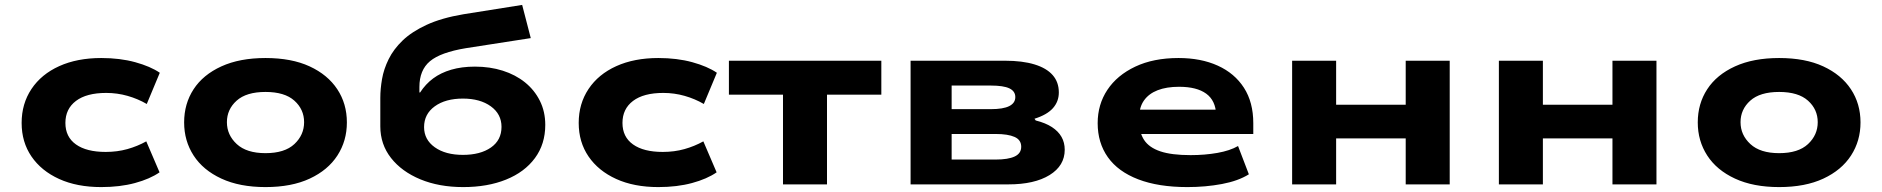

<svg xmlns="http://www.w3.org/2000/svg" viewBox="-20 -750 7656 781"><path d="M392 11Q293 11 220.5 -22Q148 -55 108 -113.5Q68 -172 68 -250Q68 -328 108 -388Q148 -448 221 -481Q294 -514 392 -514Q468 -514 530 -497Q592 -480 630 -454L577 -327Q541 -348 499 -360Q457 -372 412 -372Q332 -372 289 -339.5Q246 -307 246 -250Q246 -193 289 -162.5Q332 -132 410 -132Q457 -132 498 -143.5Q539 -155 575 -175L629 -49Q590 -22 529 -5.5Q468 11 392 11Z M1060 11Q955 11 880.5 -23.5Q806 -58 767.5 -117.5Q729 -177 729 -252Q729 -328 767.5 -387Q806 -446 880.5 -480Q955 -514 1060 -514Q1166 -514 1239.5 -480Q1313 -446 1352 -387Q1391 -328 1391 -252Q1391 -177 1352.5 -117.5Q1314 -58 1240 -23.5Q1166 11 1060 11ZM1060 -127Q1138 -127 1177.5 -164Q1217 -201 1217 -253Q1217 -305 1177.5 -340.5Q1138 -376 1060 -376Q982 -376 942.5 -340.5Q903 -305 903 -253Q903 -201 943 -164Q983 -127 1060 -127Z M1864 11Q1766 11 1690 -20.5Q1614 -52 1570.5 -107.5Q1527 -163 1527 -236V-352Q1527 -388 1534 -428.5Q1541 -469 1561 -509.5Q1581 -550 1618 -585.5Q1655 -621 1715.5 -649Q1776 -677 1865 -692L2104 -730L2139 -595L1875 -554Q1772 -537 1729 -501Q1686 -465 1686 -396V-374H1689Q1711 -408 1742 -431Q1773 -454 1815.5 -466.5Q1858 -479 1912 -479Q1973 -479 2025 -462.5Q2077 -446 2115.5 -415Q2154 -384 2176 -340Q2198 -296 2198 -242Q2198 -164 2156 -107Q2114 -50 2038.5 -19.5Q1963 11 1864 11ZM1863 -120Q1934 -120 1977 -150Q2020 -180 2020 -234Q2020 -286 1976.5 -317.5Q1933 -349 1863 -349Q1792 -349 1748.5 -317.5Q1705 -286 1705 -233Q1705 -182 1748.5 -151Q1792 -120 1863 -120Z M2658 11Q2559 11 2486.5 -22Q2414 -55 2374 -113.5Q2334 -172 2334 -250Q2334 -328 2374 -388Q2414 -448 2487 -481Q2560 -514 2658 -514Q2734 -514 2796 -497Q2858 -480 2896 -454L2843 -327Q2807 -348 2765 -360Q2723 -372 2678 -372Q2598 -372 2555 -339.5Q2512 -307 2512 -250Q2512 -193 2555 -162.5Q2598 -132 2676 -132Q2723 -132 2764 -143.5Q2805 -155 2841 -175L2895 -49Q2856 -22 2795 -5.5Q2734 11 2658 11Z M3165 0V-365H2945V-503H3565V-365H3344V0Z M3684 0V-503H4068Q4139 -503 4188 -488Q4237 -473 4262 -444.5Q4287 -416 4287 -374Q4287 -337 4263 -310Q4239 -283 4188 -267L4193 -260Q4233 -250 4259 -233Q4285 -216 4298 -193Q4311 -170 4311 -141Q4311 -76 4249.5 -38Q4188 0 4082 0ZM3851 -101H4030Q4081 -101 4107.5 -113.5Q4134 -126 4134 -153Q4134 -181 4107 -193Q4080 -205 4030 -205H3851ZM3851 -306H4010Q4061 -306 4085.5 -318.5Q4110 -331 4110 -355Q4110 -379 4086 -390.5Q4062 -402 4010 -402H3851Z M4810 11Q4692 11 4610 -20.5Q4528 -52 4486.5 -110.5Q4445 -169 4445 -249Q4445 -325 4484.5 -384.5Q4524 -444 4598 -479Q4672 -514 4774 -514Q4865 -514 4933.5 -483Q5002 -452 5040 -393Q5078 -334 5078 -249V-205H4586V-304H4947L4927 -283Q4925 -341 4886.5 -369Q4848 -397 4776 -397Q4725 -397 4689 -383Q4653 -369 4633.5 -341.5Q4614 -314 4614 -273V-256Q4614 -211 4634 -180.5Q4654 -150 4699.5 -134.5Q4745 -119 4823 -119Q4881 -119 4932 -128Q4983 -137 5016 -156L5060 -41Q5017 -14 4950.5 -1.5Q4884 11 4810 11Z M5236 0V-503H5415V-324H5698V-503H5877V0H5698V-187H5415V0Z M6077 0V-503H6256V-324H6539V-503H6718V0H6539V-187H6256V0Z M7217 11Q7112 11 7037.5 -23.5Q6963 -58 6924.5 -117.5Q6886 -177 6886 -252Q6886 -328 6924.5 -387Q6963 -446 7037.5 -480Q7112 -514 7217 -514Q7323 -514 7396.5 -480Q7470 -446 7509 -387Q7548 -328 7548 -252Q7548 -177 7509.5 -117.5Q7471 -58 7397 -23.5Q7323 11 7217 11ZM7217 -127Q7295 -127 7334.5 -164Q7374 -201 7374 -253Q7374 -305 7334.5 -340.5Q7295 -376 7217 -376Q7139 -376 7099.5 -340.5Q7060 -305 7060 -253Q7060 -201 7100 -164Q7140 -127 7217 -127Z"/></svg>

Font: Nunito Sans 7pt Expanded ExtraBold
Style: Regular
Weight: 800
Width: 7
Designer: Vernon Adams
Foundry: Vernon Adams
Version: Version 3.101;gftools[0.9.27]